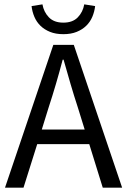

<svg xmlns="http://www.w3.org/2000/svg" viewBox="-20 -862 584 882"><path d="M203 -367 172 -267H369L338 -367Q320 -422 304 -476.5Q288 -531 272 -588H268Q253 -531 237 -476.5Q221 -422 203 -367ZM3 0 225 -656H319L541 0H452L390 -200H151L88 0ZM271 -705Q236 -705 210 -715.5Q184 -726 166 -743.5Q148 -761 138 -784.5Q128 -808 125 -834L175 -842Q181 -807 204.5 -782.5Q228 -758 271 -758Q314 -758 337.5 -782.5Q361 -807 367 -842L417 -834Q414 -808 404 -784.5Q394 -761 376 -743.5Q358 -726 332 -715.5Q306 -705 271 -705Z"/></svg>

Font: CV Source Sans
Style: Regular
Weight: 400
Designer: Paul D. Hunt
Foundry: Adobe Systems Incorporated
Version: Version 3.001